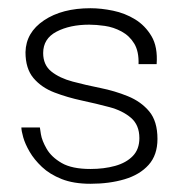

<svg xmlns="http://www.w3.org/2000/svg" viewBox="-20 -437 436 467"><path d="M200 10Q159 10 130 -1.5Q101 -13 82 -31Q63 -49 52 -68Q41 -87 36.5 -103Q32 -119 32 -127H77Q77 -126 79.5 -110.5Q82 -95 93.5 -75Q105 -55 130 -40.5Q155 -26 200 -26Q233 -26 260 -33.5Q287 -41 303 -57.5Q319 -74 319 -101Q319 -133 298.5 -150.5Q278 -168 246 -176.5Q214 -185 179 -192.5Q144 -200 112.5 -212Q81 -224 61.5 -247Q42 -270 42 -310Q43 -358 87 -387.5Q131 -417 200 -417Q226 -417 255 -411Q284 -405 308.5 -390Q333 -375 348.5 -349Q364 -323 361 -281H317Q318 -312 306.5 -331Q295 -350 275.5 -360.5Q256 -371 235 -374Q214 -377 197 -377Q150 -377 117.5 -360Q85 -343 85 -308Q85 -279 105 -263Q125 -247 157 -238.5Q189 -230 224 -223Q259 -216 291 -203Q323 -190 343 -166Q363 -142 363 -99Q363 -60 341.5 -36Q320 -12 283 -1Q246 10 200 10Z"/></svg>

Font: Darker Grotesque
Style: Regular
Weight: 400
Designer: Gabriel Lam
Foundry: TypeRant
Version: Version 1.000;gftools[0.9.28]